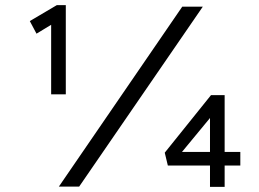

<svg xmlns="http://www.w3.org/2000/svg" viewBox="-20 -726 1009 747"><path d="M179 -359V-654L188 -635L122 -595L96 -644L201 -706H236V-359H208Q202 -359 195 -359Q188 -359 179 -359ZM209 0 689 -700H769L288 0ZM842 -135H915V-82H842ZM665 -107 655 -135H823L797 -120V-313L826 -302ZM854 1H797V-97L825 -82H633L621 -132L801 -356H854Z"/></svg>

Font: Lexend Mega Light
Style: Regular
Weight: 300
Version: Version 1.007